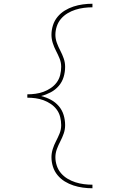

<svg xmlns="http://www.w3.org/2000/svg" viewBox="-20 -853 640 1026"><path d="M474 153Q448 153 422.5 149.5Q397 146 372.5 138Q348 130 326 116.5Q304 103 287.5 83Q271 63 263 38Q255 13 255 -13Q255 -35 262 -57Q269 -79 279.5 -99Q290 -119 298.5 -140Q307 -161 307 -184Q307 -206 301.5 -228Q296 -250 283 -267.5Q270 -285 251.5 -297.5Q233 -310 212.5 -317.5Q192 -325 170 -328Q148 -331 126 -331V-332V-349Q148 -349 170 -352Q192 -355 212.5 -362.5Q233 -370 251.5 -382.5Q270 -395 283 -412.5Q296 -430 301.5 -452Q307 -474 307 -496Q307 -519 298.5 -540Q290 -561 279.5 -581Q269 -601 262 -623Q255 -645 255 -667Q255 -693 263 -718Q271 -743 287.5 -763Q304 -783 326 -796.5Q348 -810 372.5 -818Q397 -826 422.5 -829.5Q448 -833 474 -833V-814Q451 -814 428 -811Q405 -808 383 -801Q361 -794 341 -782Q321 -770 306 -752.5Q291 -735 283.5 -712.5Q276 -690 276 -667Q276 -645 284 -623.5Q292 -602 302.5 -582Q313 -562 320.5 -540.5Q328 -519 328 -496Q328 -468 320 -441.5Q312 -415 294 -394Q276 -373 251.5 -360Q227 -347 200 -340Q227 -333 251.5 -320Q276 -307 294 -286Q312 -265 320 -238.5Q328 -212 328 -184Q328 -161 320.5 -139.5Q313 -118 302.5 -98Q292 -78 284 -56.5Q276 -35 276 -13Q276 10 283.5 32.5Q291 55 306 72.5Q321 90 341 102Q361 114 383 121Q405 128 428 131Q451 134 474 134Z"/></svg>

Font: Iosevka Curly Slab ThEx
Style: Regular
Weight: 100
Width: 7
Monospace: yes
Designer: Belleve Invis
Foundry: Belleve Invis
Version: Version 11.1.0; ttfautohint (v1.8.3)